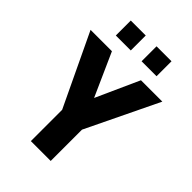

<svg xmlns="http://www.w3.org/2000/svg" viewBox="-257 -979 1080 1080"><g transform="rotate(45 283.5 -438.5)"><path d="M203 0V-249L-2 -680H168L283 -423L399 -680H569L361 -249V0ZM326 -758V-877H445V-758ZM121 -758V-877H240V-758Z"/></g></svg>

Font: Cairo ExtraBold
Style: Regular
Weight: 800
Designer: Mohamed Gaber, Accademia di Belle Arti di Urbino
Foundry: Kief Type Foundry, Accademia di Belle Arti di Urbino
Version: Version 3.117